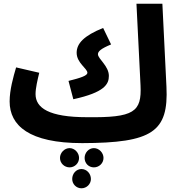

<svg xmlns="http://www.w3.org/2000/svg" viewBox="-20 -752 971 1037"><path d="M424 21C803 20 891 -40 879 -284L857 -732H717L739 -291C746 -147 704 -116 450 -119C244 -119 172 -169 172 -244C172 -276 183 -322 192 -359L67 -388C52 -337 32 -267 32 -204C32 -74 137 21 424 21ZM376 -216C546 -253 568 -298 568 -342C568 -396 509 -434 509 -459C509 -474 524 -489 580 -512L537 -601C433 -559 394 -517 394 -467C394 -412 452 -382 452 -359C452 -344 419 -332 350 -315ZM487 48C459 48 437 73 437 101C437 130 459 152 487 152C515 152 539 130 539 101C539 73 515 48 487 48ZM356 48C328 48 304 73 304 101C304 130 328 152 356 152C383 152 407 130 407 101C407 73 383 48 356 48ZM420 161C392 161 370 185 370 215C370 242 392 265 420 265C448 265 471 242 471 215C471 185 448 161 420 161Z"/></svg>

Font: Noto Sans Arabic UI
Style: Bold
Weight: 700
Designer: Monotype Design Team, Nadine Chahine and Nizar Qandah
Foundry: Monotype Imaging Inc.
Version: Version 2.010